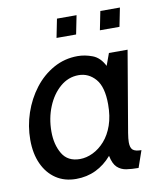

<svg xmlns="http://www.w3.org/2000/svg" viewBox="-78 -736 696 811"><g transform="rotate(-10 270.0 -330.5)"><path d="M184 10Q134 10 97.5 -14.5Q61 -39 41 -83Q21 -127 21 -186Q21 -245 40 -301Q59 -357 93.5 -402Q128 -447 175.5 -473.5Q223 -500 279 -500Q310 -500 342 -488Q374 -476 393 -438L412 -490H492L433 -143Q431 -131 430 -121Q429 -111 429 -104Q429 -80 439.5 -71Q450 -62 476 -62L451 10Q422 10 399 6.5Q376 3 360 -12Q344 -27 337 -62Q307 -27 268.5 -8.5Q230 10 184 10ZM214 -70Q242 -70 270 -83.5Q298 -97 321 -123Q344 -149 357.5 -187.5Q371 -226 371 -277Q371 -352 341.5 -386Q312 -420 269 -420Q225 -420 190 -390Q155 -360 135 -311Q115 -262 115 -205Q115 -149 138.5 -109.5Q162 -70 214 -70ZM205 -591 221 -671H305L289 -591ZM391 -591 407 -671H491L475 -591Z"/></g></svg>

Font: Cabin VF Beta
Style: Italic
Weight: 400
Italic angle: -7°
Designer: Pablo Impallari
Foundry: Pablo Impallari. http://www.impallari.com Igino Marini. http://www.ikern.com
Version: Version 2.300